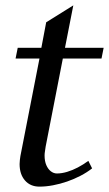

<svg xmlns="http://www.w3.org/2000/svg" viewBox="-20 -680 406 715"><path d="M127 15Q93 15 73 -8Q53 -31 53 -69Q53 -77 54 -84.5Q55 -92 56 -99L127 -462H38L46 -502H134L152 -597L253 -660L222 -502H366L358 -462H214L150 -134Q149 -125 147.5 -117Q146 -109 146 -101Q146 -80 152.5 -65Q159 -50 169.5 -42Q180 -34 192 -34Q210 -34 230 -40Q250 -46 270 -56.5Q290 -67 309 -81L323 -53Q304 -38 280 -25.5Q256 -13 230 -4Q204 5 177.5 10Q151 15 127 15Z"/></svg>

Font: Wittgenstein
Style: Italic
Weight: 400
Italic angle: -11°
Designer: Jörg Drees
Foundry: Jörg Drees
Version: Version 1.500